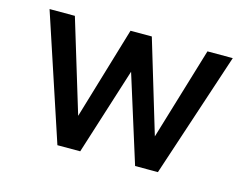

<svg xmlns="http://www.w3.org/2000/svg" viewBox="-75 -620 960 740"><g transform="rotate(15 404.5 -249.5)"><path d="M669 -499 558 -130 447 -499H362L252 -130L140 -499H39L204 0H295L405 -347L514 0H605L770 -499Z"/></g></svg>

Font: Maven Pro
Style: Medium
Weight: 500
Designer: Joe Prince
Foundry: Joe Prince
Version: Version 1.003